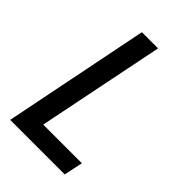

<svg xmlns="http://www.w3.org/2000/svg" viewBox="-210 -781 864 864"><g transform="rotate(45 222.0 -349.0)"><path d="M25 0 165 -698H268L145 -90H391L372 0Z"/></g></svg>

Font: IBM Plex Sans Condensed Medium
Style: Italic
Weight: 500
Width: 3
Italic angle: -11°
Designer: Mike Abbink, Paul van der Laan, Pieter van Rosmalen
Foundry: Bold Monday
Version: Version 1.3